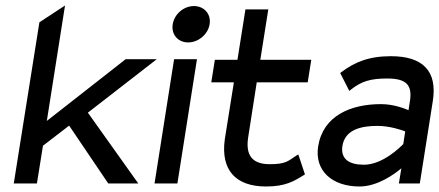

<svg xmlns="http://www.w3.org/2000/svg" viewBox="-20 -666 1594 697"><path d="M30 0H114L136 -137L231 -210L373 0H482L299 -257L549 -451H436L150 -227L216 -646L123 -585Z M607 -578C601 -541 626 -512 663 -512C700 -512 735 -541 741 -578C747 -615 721 -644 684 -644C647 -644 613 -615 607 -578ZM541 0H624L695 -451H612Z M747 -367H829L796 -160C781 -50 834 11 946 11C1016 11 1047 -8 1084 -31L1087 -33L1063 -105L1057 -102C1025 -81 1018 -70 959 -70C894 -70 871 -104 881 -168L912 -367H1097L1110 -449H925L954 -632H871L842 -449H760Z M1135 -135C1121 -46 1186 11 1285 11C1351 11 1412 -34 1437 -55L1428 0H1504L1551 -298C1569 -409 1514 -462 1399 -462C1318 -462 1267 -440 1219 -404L1215 -401L1248 -336L1253 -340C1293 -372 1327 -381 1386 -381C1453 -381 1478 -359 1468 -298L1463 -266C1449 -272 1409 -288 1363 -288C1253 -288 1153 -246 1135 -135ZM1223 -136C1232 -193 1286 -209 1350 -209C1395 -209 1438 -194 1451 -189L1444 -143C1434 -133 1370 -68 1301 -68C1247 -68 1216 -89 1223 -136Z"/></svg>

Font: Charger Pro
Style: BdObl
Weight: 700
Designer: Jasper
Foundry: Cannot Into Space Fonts
Version: Version 1.09